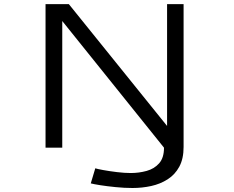

<svg xmlns="http://www.w3.org/2000/svg" viewBox="-20 -720 1140 936"><path d="M626 196.5Q586 196.5 543.8 192.2Q501.5 188 468.5 182.8Q435.5 177.5 422.5 174L444.5 100.5Q453 103.5 483 109Q513 114.5 550 119Q587 123.5 617.5 123.5Q657.5 123.5 694.8 113.2Q732 103 755.8 76.2Q779.5 49.5 779.5 0L283.5 -617.5V0H202V-700H315.5L794.5 -106V-700H875V-3.5Q875 54 854 92.8Q833 131.5 797.2 154.2Q761.5 177 717.2 186.8Q673 196.5 626 196.5Z"/></svg>

Font: Trispace Expanded Light
Style: Regular
Weight: 300
Width: 7
Designer: Tyler Finck
Foundry: Etcetera Type Company
Version: Version 1.210; ttfautohint (v1.8.3)